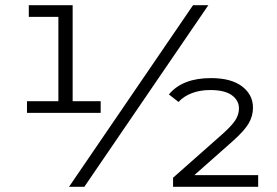

<svg xmlns="http://www.w3.org/2000/svg" viewBox="-20 -720 1069 740"><path d="M368 -330V-285H84V-330H205V-655H91V-700H260V-330ZM724 -700H783L305 0H246ZM975 -45V0H647V-35L837 -203Q874 -236 887.5 -257.5Q901 -279 901 -302Q901 -333 873.5 -353Q846 -373 790 -373Q751 -373 719.5 -361Q688 -349 668 -327L631 -356Q683 -419 793 -419Q871 -419 913 -387Q955 -355 955 -305Q955 -273 938.5 -244.5Q922 -216 877 -176L729 -45Z"/></svg>

Font: APTA Sans Regular
Style: Regular
Weight: 400
Version: Version 7.200